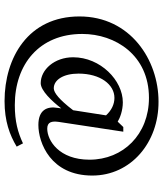

<svg xmlns="http://www.w3.org/2000/svg" viewBox="42 -660 700 823"><g transform="rotate(90 391.5 -249.0)"><path d="M51 -240C51 -21 227 81 414 81C500 81 559 59 609 29L595 2C548 24 501 37 431 37C256 37 126 -68 126 -252C126 -394 217 -538 400 -538C556 -538 665 -428 665 -283C665 -153 583 -102 532 -102C503 -102 499 -122 503 -151L545 -428H525L502 -404C486 -414 454 -426 419 -426C325 -426 226 -330 226 -213C226 -133 279 -74 337 -74C369 -74 414 -122 445 -162L443 -147C435 -101 452 -64 516 -64C593 -64 733 -117 733 -295C733 -461 591 -580 416 -579C237 -579 51 -458 51 -240ZM296 -236C296 -330 343 -390 400 -390C427 -390 453 -378 475 -354L453 -213C408 -154 378 -130 359 -130C323 -130 296 -171 296 -236Z"/></g></svg>

Font: Ortica Linear
Style: Regular
Weight: 400
Designer: Benedetta Bovani
Foundry: Collletttivo
Version: Version 2.000;Glyphs 3.1.2 (3151)